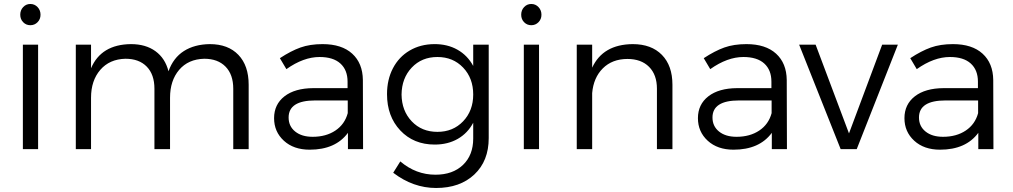

<svg xmlns="http://www.w3.org/2000/svg" viewBox="-20 -751 5102 967"><path d="M184.1 -676.8Q184.1 -654.3 169.2 -639.2Q154.3 -624 132.8 -624Q111.3 -624 96.7 -639.2Q82 -654.3 82 -676.8Q82 -699.7 96.7 -715.3Q111.3 -731 132.8 -731Q154.3 -731 169.2 -715.3Q184.1 -699.7 184.1 -676.8ZM95.2 -525.9H171.9V0H95.2Z M1036.6 -528.8Q1128.9 -528.8 1180.7 -474.6Q1232.4 -420.4 1232.4 -324.2V0H1154.8V-304.2Q1154.8 -375.5 1116 -415.3Q1077.1 -455.1 1008.8 -455.1Q928.2 -453.1 882.3 -399.2Q836.4 -345.2 836.4 -258.8V0H757.8V-304.2Q757.8 -375.5 719.2 -415.3Q680.7 -455.1 611.8 -455.1Q531.7 -453.1 485.1 -399.2Q438.5 -345.2 438.5 -258.8V0H361.8V-525.9H438.5V-407.2Q489.7 -527.3 639.6 -528.8Q713.9 -528.8 762.9 -493.2Q812 -457.5 828.6 -392.1Q853 -460 906.2 -493.9Q959.5 -527.8 1036.6 -528.8Z M1808.6 0H1732.4V-82Q1669.9 2.9 1539.6 2.9Q1459 2.9 1409.7 -42.2Q1360.4 -87.4 1360.4 -155.8Q1360.4 -225.1 1412.8 -265.9Q1465.3 -306.6 1557.6 -307.1H1730.5V-339.8Q1730.5 -398.4 1694.3 -431.2Q1658.2 -463.9 1589.4 -463.9Q1508.8 -463.9 1422.4 -402.8L1389.6 -458Q1445.3 -494.6 1493.2 -511.7Q1541 -528.8 1604.5 -528.8Q1701.2 -528.8 1753.9 -480.7Q1806.6 -432.6 1807.6 -348.1ZM1554.7 -62Q1622.1 -62 1669.2 -93.5Q1716.3 -125 1731.4 -181.2V-245.1H1567.4Q1433.6 -245.1 1433.6 -159.2Q1433.6 -115.2 1466.6 -88.6Q1499.5 -62 1554.7 -62Z M2363.3 -525.9H2441.4V-55.2Q2441.4 59.6 2369.1 127.7Q2296.9 195.8 2176.3 195.8Q2061 195.8 1960.4 119.1L1996.1 62Q2074.7 128.9 2173.3 128.9Q2260.3 128.9 2311.8 79.6Q2363.3 30.3 2363.3 -53.2V-132.8Q2335.4 -80.1 2285.4 -51.5Q2235.4 -22.9 2169.4 -22.9Q2063 -22.9 1996.1 -94Q1929.2 -165 1929.2 -276.9Q1929.2 -350.1 1959 -407.2Q1988.8 -464.4 2043 -496.3Q2097.2 -528.3 2167 -528.8Q2233.4 -529.3 2283.9 -500.7Q2334.5 -472.2 2363.3 -418.9ZM2183.1 -86.9Q2261.7 -86.9 2312.5 -140.1Q2363.3 -193.4 2363.3 -274.9Q2363.3 -357.4 2312.5 -410.6Q2261.7 -463.9 2183.1 -463.9Q2104 -463.9 2053.7 -410.6Q2003.4 -357.4 2002.4 -274.9Q2003.4 -192.9 2053.7 -139.9Q2104 -86.9 2183.1 -86.9Z M2707 -676.8Q2707 -654.3 2692.1 -639.2Q2677.2 -624 2655.8 -624Q2634.3 -624 2619.6 -639.2Q2605 -654.3 2605 -676.8Q2605 -699.7 2619.6 -715.3Q2634.3 -731 2655.8 -731Q2677.2 -731 2692.1 -715.3Q2707 -699.7 2707 -676.8ZM2618.2 -525.9H2694.8V0H2618.2Z M3166.5 -528.8Q3260.7 -528.8 3313.7 -474.6Q3366.7 -420.4 3366.7 -324.2V0H3288.6V-304.2Q3288.6 -374.5 3249 -414.3Q3209.5 -454.1 3139.6 -454.1Q3063 -453.6 3016.1 -406.7Q2969.2 -359.9 2962.4 -282.2V0H2884.8V-525.9H2962.4V-410.2Q3016.6 -527.3 3166.5 -528.8Z M3943.4 0H3867.2V-82Q3804.7 2.9 3674.3 2.9Q3593.8 2.9 3544.4 -42.2Q3495.1 -87.4 3495.1 -155.8Q3495.1 -225.1 3547.6 -265.9Q3600.1 -306.6 3692.4 -307.1H3865.2V-339.8Q3865.2 -398.4 3829.1 -431.2Q3793 -463.9 3724.1 -463.9Q3643.6 -463.9 3557.1 -402.8L3524.4 -458Q3580.1 -494.6 3627.9 -511.7Q3675.8 -528.8 3739.3 -528.8Q3835.9 -528.8 3888.7 -480.7Q3941.4 -432.6 3942.4 -348.1ZM3689.5 -62Q3756.8 -62 3804 -93.5Q3851.1 -125 3866.2 -181.2V-245.1H3702.1Q3568.4 -245.1 3568.4 -159.2Q3568.4 -115.2 3601.3 -88.6Q3634.3 -62 3689.5 -62Z M4004.9 -525.9H4087.9L4255.9 -79.1L4422.9 -525.9H4502L4294.9 0H4213.9Z M4983.4 0H4907.2V-82Q4844.7 2.9 4714.4 2.9Q4633.8 2.9 4584.5 -42.2Q4535.2 -87.4 4535.2 -155.8Q4535.2 -225.1 4587.6 -265.9Q4640.1 -306.6 4732.4 -307.1H4905.3V-339.8Q4905.3 -398.4 4869.1 -431.2Q4833 -463.9 4764.2 -463.9Q4683.6 -463.9 4597.2 -402.8L4564.5 -458Q4620.1 -494.6 4668 -511.7Q4715.8 -528.8 4779.3 -528.8Q4876 -528.8 4928.7 -480.7Q4981.4 -432.6 4982.4 -348.1ZM4729.5 -62Q4796.9 -62 4844 -93.5Q4891.1 -125 4906.2 -181.2V-245.1H4742.2Q4608.4 -245.1 4608.4 -159.2Q4608.4 -115.2 4641.4 -88.6Q4674.3 -62 4729.5 -62Z"/></svg>

Font: Montserrat-Arabic Light
Style: Regular
Weight: 300
Designer: Mohamed Gaber
Foundry: Kief Type Foundry
Version: Version 5.008;PS 005.008;hotconv 1.0.88;makeotf.lib2.5.64775